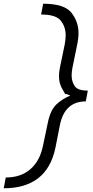

<svg xmlns="http://www.w3.org/2000/svg" viewBox="-75 -776 501 1032"><path d="M-44 178Q36 178 87 134.5Q138 91 155 12L182 -116Q196 -186 230.5 -217Q265 -248 303 -262Q284 -271 279 -271Q277 -271 277 -270Q277 -269 277.5 -267.5Q278 -266 278 -266Q278 -266 278 -266Q278 -267 260 -297.5Q242 -328 242 -366Q242 -387 247 -412L273 -538Q278 -565 278 -587Q278 -631 252 -664.5Q226 -698 146 -698L157 -756Q271 -756 309 -707.5Q347 -659 347 -599Q347 -568 339 -532L314 -410Q310 -388 310 -370Q310 -339 326 -314Q342 -289 397 -289L386 -231Q330 -231 295 -199.5Q260 -168 247 -104L223 18Q200 128 130 182Q60 236 -55 236Z"/></svg>

Font: Isabella Sans
Style: Italic
Weight: 400
Italic angle: -12°
Designer: Christian Thalmann (Catharsis Fonts), Cristiano Sobral
Foundry: The Isabella Sans Project Authors
Version: Version 2.026; ttfautohint (v1.8.4.7-5d5b-dirty)